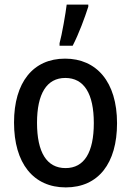

<svg xmlns="http://www.w3.org/2000/svg" viewBox="-20 -805 570 835"><path d="M239 -617V-606H296C323 -658 349 -729 364 -776V-785H270C266 -750 249 -652 239 -617ZM266 10C408 10 489 -95 489 -269C489 -450 399 -550 263 -550C124 -550 41 -447 41 -272C41 -95 125 10 266 10ZM265 -74C183 -74 141 -143 141 -271C141 -397 183 -466 264 -466C346 -466 388 -397 388 -270C388 -143 347 -74 265 -74Z"/></svg>

Font: Noto Sans Mono Condensed Medium
Style: Regular
Weight: 500
Width: 3
Designer: Monotype Design Team
Foundry: Monotype Imaging Inc.
Version: Version 2.014